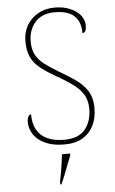

<svg xmlns="http://www.w3.org/2000/svg" viewBox="-62 -765 614 1027"><g transform="rotate(-5 245.0 -251.5)"><path d="M261 10Q213 10 178 -1.5Q143 -13 120 -32.5Q97 -52 86 -76.5Q75 -101 75 -126Q75 -138 77.5 -147Q80 -156 84.5 -161Q89 -166 96 -166Q96 -116 115 -82.5Q134 -49 171 -32Q208 -15 261 -15Q338 -15 373.5 -58Q409 -101 409 -168Q409 -209 393 -239.5Q377 -270 341.5 -297.5Q306 -325 249 -357Q196 -387 163 -414Q130 -441 115 -475Q100 -509 100 -559Q100 -605 121 -642Q142 -679 181 -701.5Q220 -724 272 -724Q318 -724 353.5 -709Q389 -694 409 -669.5Q429 -645 429 -614Q429 -595 424 -585Q419 -575 408 -575Q408 -618 392 -645.5Q376 -673 345.5 -686Q315 -699 271 -699Q200 -699 164 -657.5Q128 -616 128 -554Q128 -511 143.5 -482.5Q159 -454 188 -431.5Q217 -409 259 -384Q305 -357 345.5 -330Q386 -303 411.5 -265.5Q437 -228 437 -169Q437 -118 417.5 -77.5Q398 -37 359 -13.5Q320 10 261 10ZM219 208Q224 183 228.5 157.5Q233 132 236.5 107.5Q240 83 242 61H286V71Q277 92 266.5 119.5Q256 147 245.5 174Q235 201 225 221H219Z"/></g></svg>

Font: Noto Serif Ethiopic Thin
Style: Regular
Weight: 250
Version: Version 2.102